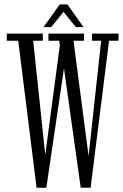

<svg xmlns="http://www.w3.org/2000/svg" viewBox="-20 -853 562 874"><path d="M146.5 1.5 63 -667.5H11V-700H175V-667.5H131L189 -119.5L180.5 -106.5L254 -659L263.5 -587.5L249 -667.5H200.5V-700H362.5V-667.5H314.5L386 -122L379.5 -109.5L440.5 -667.5H399V-700H519.5V-667.5H476.5L392.5 1.5H347.5L266 -579L279.5 -598L191 1.5ZM178 -729.5 252 -833H287L360 -729.5H325.5L269 -799L213 -729.5Z"/></svg>

Font: Imbue Thin 10pt Light
Style: Regular
Weight: 300
Version: Version 1.102